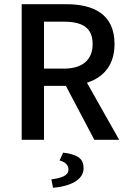

<svg xmlns="http://www.w3.org/2000/svg" viewBox="-20 -669 619 912"><path d="M305 137C305 166 270 177 224 183L232 223C312 216 377 187 377 130C377 87 353 65 280 56L263 93C287 100 305 112 305 137ZM283 -566C369 -566 420 -539 420 -460C420 -383 370 -343 283 -343H189V-566ZM399 -278C474 -304 524 -362 524 -460C524 -602 424 -649 295 -649H83V-5H189V-261H293L428 -5H546L393 -276Z"/></svg>

Font: Falling Sky
Style: Light
Weight: 400
Designer: Paul D. Hunt
Foundry: Adobe Systems Incorporated
Version: Version 1.02